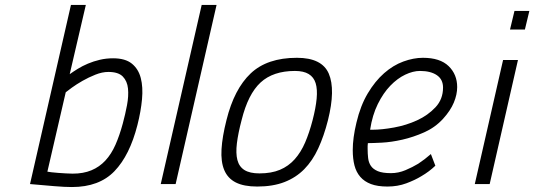

<svg xmlns="http://www.w3.org/2000/svg" viewBox="-20 -742 2154 774"><path d="M266 -722H326L261 -443Q275 -453 293.5 -464.5Q312 -476 334.5 -485.5Q357 -495 382.5 -501Q408 -507 436 -507Q485 -507 511.5 -485.5Q538 -464 547.5 -427.5Q557 -391 552.5 -342Q548 -293 534 -238Q503 -116 441.5 -52Q380 12 270 12Q241 12 199.5 8.5Q158 5 101 0ZM417 -452Q392 -452 364.5 -441Q337 -430 312.5 -416Q288 -402 269.5 -388.5Q251 -375 245 -370L171 -50Q176 -49 188 -47.5Q200 -46 215 -45Q230 -44 245.5 -43Q261 -42 273 -42Q316 -42 348.5 -55.5Q381 -69 405 -95Q429 -121 445.5 -158.5Q462 -196 475 -244Q485 -281 492 -318Q499 -355 496 -385Q493 -415 475 -433.5Q457 -452 417 -452Z M793 -722H853L688 0H628Z M1177 -509Q1278 -509 1305.5 -445Q1333 -381 1302 -257Q1286 -194 1263 -144Q1240 -94 1206.5 -60Q1173 -26 1126.5 -8Q1080 10 1017 10Q963 10 930.5 -6.5Q898 -23 884 -56.5Q870 -90 873 -140.5Q876 -191 893 -258Q924 -383 990.5 -446Q1057 -509 1177 -509ZM1026 -43Q1074 -43 1108.5 -57.5Q1143 -72 1168 -100Q1193 -128 1210 -167.5Q1227 -207 1240 -257Q1253 -307 1256.5 -344.5Q1260 -382 1252.5 -406.5Q1245 -431 1224.5 -443.5Q1204 -456 1169 -456Q1081 -456 1030.5 -409.5Q980 -363 954 -258Q940 -205 935 -164.5Q930 -124 937 -97Q944 -70 965.5 -56.5Q987 -43 1026 -43Z M1556 -44Q1586 -44 1614.5 -56Q1643 -68 1666 -82Q1692 -99 1717 -121L1735 -74Q1710 -50 1679 -32Q1653 -16 1618 -3Q1583 10 1542 10Q1502 10 1475.5 0Q1449 -10 1432.5 -29Q1416 -48 1409 -75Q1402 -102 1402 -137Q1402 -186 1417 -248Q1433 -316 1462.5 -365.5Q1492 -415 1528.5 -447Q1565 -479 1606 -494Q1647 -509 1685 -509Q1754 -509 1788.5 -475.5Q1823 -442 1823 -391Q1823 -361 1809.5 -328.5Q1796 -296 1766 -263Q1734 -228 1690 -208.5Q1646 -189 1602 -179Q1558 -169 1520 -167Q1482 -165 1463 -165Q1462 -159 1462 -153.5Q1462 -148 1462 -142Q1462 -123 1464 -105Q1466 -87 1475 -73.5Q1484 -60 1503 -52Q1522 -44 1556 -44ZM1482 -219Q1519 -219 1568.5 -228Q1618 -237 1661.5 -257Q1705 -277 1735.5 -309.5Q1766 -342 1766 -389Q1766 -422 1741 -439Q1716 -456 1673 -456Q1645 -456 1613.5 -441Q1582 -426 1553.5 -396.5Q1525 -367 1503 -322.5Q1481 -278 1472 -219Z M2008 -500H2068L1954 0H1894ZM2054 -698H2114L2096 -623H2036Z"/></svg>

Font: Panefresco 250wt
Style: Italic
Weight: 300
Version: Version 1.000